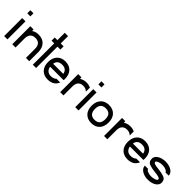

<svg xmlns="http://www.w3.org/2000/svg" viewBox="199 -1651 2673 2673"><g transform="rotate(45 1535.5 -314.5)"><path d="M106.4 -355V0H41.5V-355ZM44.9 -512.7H105.5V-452.1H44.9Z M266.1 -355V-325.2Q307.6 -355 368.2 -355Q407.2 -355 438.2 -342.8Q469.2 -330.6 491 -307.4Q512.7 -284.2 524.2 -251.5Q535.6 -218.8 535.6 -177.7V0H470.7V-177.7Q470.7 -233.9 444.8 -262Q418.9 -290 368.2 -290Q337.4 -290 317.6 -280Q297.9 -270 286.4 -253.9Q274.9 -237.8 270.5 -217.8Q266.1 -197.8 266.1 -177.7V0H201.7V-355Z M605.5 -0.5 606 -421.4H553.2V-484.4H606V-629.4L670.9 -628.9V-484.4H728V-421.4H670.4L669.9 -0.5Z M895.5 -355Q934.1 -355 965.1 -342.8Q996.1 -330.6 1017.8 -307.6Q1039.6 -284.7 1051 -252Q1062.5 -219.2 1062.5 -177.7Q1062.5 -169.9 1062 -163.8Q1061.5 -157.7 1061 -151.4H795.9Q802.2 -109.9 827.4 -87.4Q852.5 -64.9 895.5 -64.9Q923.3 -64.9 944.3 -73.7Q965.3 -82.5 978 -95.2H1050.8Q1028.8 -44.4 989.5 -22.2Q950.2 0 895.5 0Q857.4 0 826.7 -12Q795.9 -23.9 773.9 -46.9Q752 -69.8 740.2 -102.8Q728.5 -135.7 728.5 -177.7Q728.5 -219.2 740.2 -252Q752 -284.7 773.7 -307.6Q795.4 -330.6 826.2 -342.8Q856.9 -355 895.5 -355ZM995.6 -210Q982.4 -290 895.5 -290Q808.1 -290 795.9 -210Z M1209 -355 1209.5 -325.2Q1251 -355 1311.5 -355Q1334 -355 1354 -350.6Q1374 -346.2 1393.1 -337.9V-257.8Q1359.4 -290 1311.5 -290Q1280.8 -290 1261 -280Q1241.2 -270 1229.7 -253.9Q1218.3 -237.8 1213.9 -217.8Q1209.5 -197.8 1209.5 -177.7V0H1145V-355Z M1505.9 -355V0H1440.9V-355ZM1444.3 -512.7H1504.9V-452.1H1444.3Z M1754.4 -355Q1793 -355 1824 -342.8Q1855 -330.6 1876.7 -307.6Q1898.4 -284.7 1909.9 -252Q1921.4 -219.2 1921.4 -177.7Q1921.4 -135.7 1909.7 -102.8Q1897.9 -69.8 1876.2 -46.9Q1854.5 -23.9 1823.7 -12Q1793 0 1754.4 0Q1716.3 0 1685.5 -12Q1654.8 -23.9 1632.8 -46.9Q1610.8 -69.8 1599.1 -102.8Q1587.4 -135.7 1587.4 -177.7Q1587.4 -219.2 1599.1 -252Q1610.8 -284.7 1632.6 -307.6Q1654.3 -330.6 1685.1 -342.8Q1715.8 -355 1754.4 -355ZM1831.1 -262.7Q1804.2 -290 1754.4 -290Q1652.3 -290 1652.3 -177.7Q1652.3 -121.1 1678.2 -93Q1704.1 -64.9 1754.4 -64.9Q1804.7 -64.9 1830.6 -92.5Q1856.4 -120.1 1856.4 -177.7Q1856.4 -235.4 1831.1 -262.7Z M2072.3 -355 2072.8 -325.2Q2114.3 -355 2174.8 -355Q2197.3 -355 2217.3 -350.6Q2237.3 -346.2 2256.3 -337.9V-257.8Q2222.7 -290 2174.8 -290Q2144 -290 2124.3 -280Q2104.5 -270 2093 -253.9Q2081.5 -237.8 2077.1 -217.8Q2072.8 -197.8 2072.8 -177.7V0H2008.3V-355Z M2466.3 -355Q2504.9 -355 2535.9 -342.8Q2566.9 -330.6 2588.6 -307.6Q2610.4 -284.7 2621.8 -252Q2633.3 -219.2 2633.3 -177.7Q2633.3 -169.9 2632.8 -163.8Q2632.3 -157.7 2631.8 -151.4H2366.7Q2373 -109.9 2398.2 -87.4Q2423.3 -64.9 2466.3 -64.9Q2494.1 -64.9 2515.1 -73.7Q2536.1 -82.5 2548.8 -95.2H2621.6Q2599.6 -44.4 2560.3 -22.2Q2521 0 2466.3 0Q2428.2 0 2397.5 -12Q2366.7 -23.9 2344.7 -46.9Q2322.8 -69.8 2311 -102.8Q2299.3 -135.7 2299.3 -177.7Q2299.3 -219.2 2311 -252Q2322.8 -284.7 2344.5 -307.6Q2366.2 -330.6 2397 -342.8Q2427.7 -355 2466.3 -355ZM2566.4 -210Q2553.2 -290 2466.3 -290Q2378.9 -290 2366.7 -210Z M2970.7 -246.1Q2970.7 -254.4 2962.2 -262.2Q2953.6 -270 2939.5 -276.4Q2925.3 -282.7 2907 -286.4Q2888.7 -290 2868.7 -290Q2848.6 -290 2830.3 -286.6Q2812 -283.2 2797.9 -277.3Q2783.7 -271.5 2775.1 -264.4Q2766.6 -257.3 2766.6 -250Q2766.6 -239.3 2774.7 -232.7Q2782.7 -226.1 2795.9 -221.9Q2809.1 -217.8 2826.2 -215.3Q2843.3 -212.9 2860.8 -210.9L2872.1 -209.5Q2932.1 -203.6 2982.4 -187Q3035.6 -169.4 3035.6 -105.5Q3035.6 -82.5 3022.7 -63.2Q3009.8 -43.9 2987.1 -29.8Q2964.4 -15.6 2934.1 -7.8Q2903.8 0 2868.7 0Q2833.5 0 2803 -8.3Q2772.5 -16.6 2750 -31.2Q2727.5 -45.9 2714.6 -65.9Q2701.7 -85.9 2701.7 -109.9H2766.6Q2766.6 -101.1 2775.1 -93Q2783.7 -85 2798.1 -78.9Q2812.5 -72.8 2830.8 -68.8Q2849.1 -64.9 2868.7 -64.9Q2887.7 -64.9 2906 -68.4Q2924.3 -71.8 2938.7 -77.4Q2953.1 -83 2961.9 -90.3Q2970.7 -97.7 2970.7 -105.5Q2970.7 -116.2 2961.2 -123Q2951.7 -129.9 2936.8 -134.3Q2921.9 -138.7 2903.1 -141.1Q2884.3 -143.6 2865.7 -145.5Q2835 -148.4 2807.1 -154.1Q2779.3 -159.7 2754.9 -167.5Q2701.7 -184.6 2701.7 -250Q2701.7 -272.5 2714.6 -291.5Q2727.5 -310.5 2750 -324.7Q2772.5 -338.9 2803 -346.9Q2833.5 -355 2868.7 -355Q2904.3 -355 2934.8 -346.7Q2965.3 -338.4 2987.8 -323.7Q3010.3 -309.1 3022.9 -289.1Q3035.6 -269 3035.6 -246.1Z"/></g></svg>

Font: Fibel Vienna LRS
Style: Regular
Weight: 400
Designer: Peter Wiegel
Foundry: Peter Wioegel
Version: Version 000.000